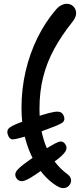

<svg xmlns="http://www.w3.org/2000/svg" viewBox="-20 -856 422 1014"><path d="M93.5 -286Q93.5 -385.5 115.2 -479.2Q137 -573 177.5 -655.5Q218 -738 274.5 -804Q289 -821 304 -828.5Q319 -836 332.5 -836Q353.5 -836 367.8 -821.8Q382 -807.5 382 -786.5Q382 -776.5 377.8 -765.5Q373.5 -754.5 364.5 -743Q306 -670 267 -598.8Q228 -527.5 208.2 -450Q188.5 -372.5 188.5 -281Q188.5 -164 226.2 -76.5Q264 11 337.5 65Q355.5 78.5 355.5 97.5Q355.5 113 343.5 125.2Q331.5 137.5 314 137.5Q302.5 137.5 291.5 132Q258 115.5 223 80Q188 44.5 158.8 -8.5Q129.5 -61.5 111.5 -131.2Q93.5 -201 93.5 -286ZM86.5 -209Q115 -219.5 143.5 -229.2Q172 -239 200.5 -248Q242 -261 265.2 -264.8Q288.5 -268.5 299.8 -263.2Q311 -258 316.5 -244Q327 -218.5 305.5 -205.8Q284 -193 230.5 -174Q199 -162 168.8 -152.2Q138.5 -142.5 110.5 -134Q62.5 -120 46.2 -120Q30 -120 21.5 -144Q14 -165 26.2 -178Q38.5 -191 86.5 -209ZM130.5 -7Q160 -28 184.5 -45Q209 -62 233.5 -77Q274 -102 293 -107.5Q312 -113 324.5 -95Q337.5 -77 325.8 -56.8Q314 -36.5 269.5 -4Q250 10 223.5 27.8Q197 45.5 167.5 66Q118 99.5 98 100.8Q78 102 66.5 85Q54.5 66 66.8 47.8Q79 29.5 130.5 -7ZM264.5 -721Q270 -719.5 275 -718Q280 -716.5 286.5 -711Q295.5 -705 293.8 -696.2Q292 -687.5 286.5 -677Q280 -663 270.2 -656Q260.5 -649 254.5 -652Q251.5 -654.5 248 -655.2Q244.5 -656 241.5 -658Q233.5 -662 230.2 -666.8Q227 -671.5 227.8 -678.5Q228.5 -685.5 232.5 -696Q236 -704.5 241.8 -711Q247.5 -717.5 253.5 -720.5Q259.5 -723.5 264.5 -721Z"/></svg>

Font: Kablammo
Style: Regular
Weight: 400
Designer: Travis Kochel, Lizy Gershenzon, Daria Petrova, Ethan Cohen
Foundry: Vectro Type Foundry
Version: Version 1.002